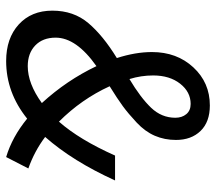

<svg xmlns="http://www.w3.org/2000/svg" viewBox="-60 -648 719 640"><g transform="rotate(90 300.0 -327.5)"><path d="M183 12Q107 12 61 -30Q15 -72 15 -142Q15 -213 56.5 -262Q98 -311 173 -357Q153 -419 153 -474Q153 -557 204 -612Q255 -667 331 -667Q386 -667 416 -636Q446 -605 446 -554Q446 -516 432 -483.5Q418 -451 388 -423Q358 -395 333.5 -377Q309 -359 267 -333Q310 -239 385 -164Q445 -232 498 -351H581Q517 -210 436 -118Q484 -82 541 -62L503 12Q436 -8 375 -58Q288 12 183 12ZM231 -478Q231 -438 243 -399Q305 -436 338.5 -471Q372 -506 372 -552Q372 -574 360 -588.5Q348 -603 326 -603Q286 -603 258.5 -568Q231 -533 231 -478ZM200 -60Q258 -60 323 -107Q247 -190 200 -289Q105 -222 105 -153Q105 -110 131 -85Q157 -60 200 -60Z"/></g></svg>

Font: TypoPRO Source Code Pro
Style: Italic
Weight: 500
Italic angle: -11°
Monospace: yes
Designer: Paul D. Hunt, Teo Tuominen
Foundry: Adobe Systems Incorporated
Version: Version 1.030;PS 1.0;hotconv 1.0.84;makeotf.lib2.5.63406